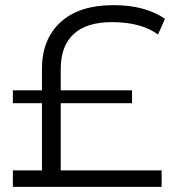

<svg xmlns="http://www.w3.org/2000/svg" viewBox="-20 -726 677 746"><path d="M216 -64H608V0H30V-64H143V-325H30V-375H143V-459Q143 -573 215 -639.5Q287 -706 421 -706Q544 -706 621 -653L594 -592Q528 -640 415 -640Q316 -640 266 -593.5Q216 -547 216 -459V-375H493V-325H216Z"/></svg>

Font: Idrija
Style: Regular
Weight: 400
Designer: Julieta Ulanovsky
Foundry: Julieta Ulanovsky
Version: Version 7.200